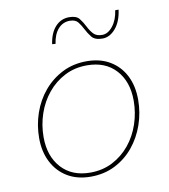

<svg xmlns="http://www.w3.org/2000/svg" viewBox="-80 -771 744 844"><g transform="rotate(-10 292.0 -348.5)"><path d="M258 5Q198 5 154.5 -21Q111 -47 87 -93.5Q63 -140 63 -201Q63 -259 81.5 -312.5Q100 -366 135 -407.5Q170 -449 218.5 -473.5Q267 -498 327 -498Q387 -498 430.5 -472Q474 -446 497.5 -400Q521 -354 521 -292Q521 -235 502.5 -181.5Q484 -128 449.5 -86Q415 -44 366.5 -19.5Q318 5 258 5ZM259 -13Q314 -13 358.5 -36Q403 -59 435 -98Q467 -137 484 -187.5Q501 -238 501 -292Q501 -377 454 -428.5Q407 -480 325 -480Q270 -480 225.5 -457Q181 -434 149 -395Q117 -356 100 -306Q83 -256 83 -202Q83 -117 130 -65Q177 -13 259 -13ZM414 -584Q380 -584 366 -601.5Q352 -619 342 -639Q333 -657 321.5 -671.5Q310 -686 285 -686Q254 -686 233 -662.5Q212 -639 206 -597L191 -598Q198 -647 223 -674.5Q248 -702 285 -702Q317 -702 330 -685.5Q343 -669 353 -649Q364 -627 377 -613.5Q390 -600 415 -600Q441 -600 462.5 -627Q484 -654 490 -697H505Q498 -644 472 -614Q446 -584 414 -584Z"/></g></svg>

Font: Hanken Grotesk Thin
Style: Italic
Weight: 250
Italic angle: -8°
Designer: Alfredo Marco Pradil
Foundry: Hanken Design Co.
Version: Version 3.013